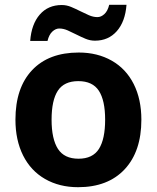

<svg xmlns="http://www.w3.org/2000/svg" viewBox="-20 -777 659 807"><path d="M196.8 -273.9Q196.8 -192.9 223.4 -151.4Q250 -109.9 310.1 -109.9Q369.6 -109.9 395.8 -151.1Q421.9 -192.4 421.9 -273.9Q421.9 -355 395.5 -395.5Q369.1 -436 309.1 -436Q249.5 -436 223.1 -395.8Q196.8 -355.5 196.8 -273.9ZM574.2 -273.9Q574.2 -140.6 503.9 -65.4Q433.6 9.8 308.1 9.8Q229.5 9.8 169.4 -24.7Q109.4 -59.1 77.1 -123.5Q44.9 -188 44.9 -273.9Q44.9 -407.7 114.7 -481.9Q184.6 -556.2 311 -556.2Q389.6 -556.2 449.7 -522Q509.8 -487.8 542 -423.8Q574.2 -359.9 574.2 -273.9ZM229 -657.2Q213.9 -657.2 200 -644.3Q186 -631.3 179.7 -605H106.9Q112.3 -675.8 147.2 -715.8Q182.1 -755.9 239.7 -755.9Q259.8 -755.9 279.1 -747.8Q298.3 -739.7 317.1 -730.2Q335.9 -720.7 354 -712.9Q372.1 -705.1 389.6 -705.1Q404.8 -705.1 418.7 -717.8Q432.6 -730.5 439 -756.8H511.7Q506.3 -686 470.9 -646Q435.5 -606 378.9 -606Q358.9 -606 339.6 -614Q320.3 -622.1 301.5 -631.6Q282.7 -641.1 264.6 -649.2Q246.6 -657.2 229 -657.2Z"/></svg>

Font: CAA NEO Sans
Style: Bold
Weight: 700
Version: Version 1.10